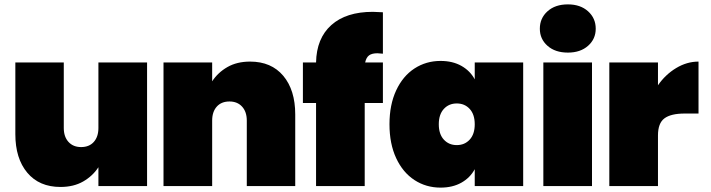

<svg xmlns="http://www.w3.org/2000/svg" viewBox="-20 -849 3246 876"><path d="M651 -564V0H429V-86Q403 -46 359.5 -21Q316 4 256 4Q159 4 104.5 -61Q50 -126 50 -237V-564H271V-265Q271 -225 292.5 -201.5Q314 -178 350 -178Q387 -178 408 -201.5Q429 -225 429 -265V-564Z M1327 -327V0H1106V-299Q1106 -339 1084.5 -362.5Q1063 -386 1027 -386Q990 -386 969 -362.5Q948 -339 948 -299V0H726V-564H948V-478Q974 -518 1017.5 -543Q1061 -568 1121 -568Q1218 -568 1272.5 -503Q1327 -438 1327 -327Z M1702 -606Q1677 -606 1664 -596.5Q1651 -587 1646 -564H1727V-379H1644V0H1422V-379H1362V-564H1422Q1424 -674 1491.5 -734.5Q1559 -795 1681 -795Q1695 -795 1727 -793V-604Q1709 -606 1702 -606Z M1990 -571Q2045 -571 2085 -548.5Q2125 -526 2146 -487V-564H2367V0H2146V-77Q2125 -38 2085 -15.5Q2045 7 1990 7Q1924 7 1871 -27.5Q1818 -62 1787.5 -127.5Q1757 -193 1757 -282Q1757 -371 1787.5 -436.5Q1818 -502 1871 -536.5Q1924 -571 1990 -571ZM2064 -377Q2028 -377 2005 -352Q1982 -327 1982 -282Q1982 -237 2005 -212Q2028 -187 2064 -187Q2100 -187 2123 -212Q2146 -237 2146 -282Q2146 -327 2123 -352Q2100 -377 2064 -377Z M2443 -718Q2443 -766 2478 -797.5Q2513 -829 2571 -829Q2628 -829 2663 -797.5Q2698 -766 2698 -718Q2698 -671 2663 -640Q2628 -609 2571 -609Q2513 -609 2478 -640Q2443 -671 2443 -718ZM2681 -564V0H2459V-564Z M3167 -568V-331H3104Q3041 -331 3011.5 -309Q2982 -287 2982 -231V0H2760V-564H2982V-460Q3016 -509 3065 -538.5Q3114 -568 3167 -568Z"/></svg>

Font: Poppins Black A&M
Style: Regular
Weight: 900
Designer: Ninad Kale (Devanagari), Jonny Pinhorn (Latin)
Foundry: Indian Type Foundry
Version: 4.004